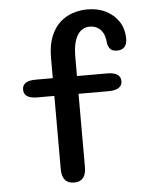

<svg xmlns="http://www.w3.org/2000/svg" viewBox="-55 -823 728 878"><g transform="rotate(-5 309.5 -384.0)"><path d="M116 -394.5Q54 -394.5 54 -435.5Q54 -476 116 -476H194V-569Q194 -626.5 209.8 -666Q225.5 -705.5 252 -729.8Q278.5 -754 311.8 -764.8Q345 -775.5 379 -775.5Q427 -775.5 464.2 -756.5Q501.5 -737.5 522.8 -704Q544 -670.5 544 -626Q544 -602.5 532.5 -589.2Q521 -576 498.5 -576Q474 -576 465 -588.8Q456 -601.5 454.5 -615Q452.5 -653.5 433 -674.8Q413.5 -696 381.5 -696Q360 -696 342.8 -682.8Q325.5 -669.5 315.2 -640.2Q305 -611 305 -562V-476H443.5Q474.5 -476 490 -465.5Q505.5 -455 505.5 -435.5Q505.5 -415.5 490 -405Q474.5 -394.5 443.5 -394.5H305V-58.5Q305 8 250 8Q194 8 194 -58.5V-394.5Z"/></g></svg>

Font: Sono Monospace Medium
Style: Regular
Weight: 500
Designer: Tyler Finck
Foundry: Tyler Finck
Version: Version 2.112